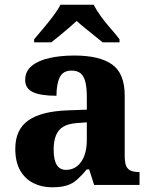

<svg xmlns="http://www.w3.org/2000/svg" viewBox="-20 -786 645 816"><path d="M201 10Q157 10 121.5 -8Q86 -26 65.5 -62Q45 -98 45 -154Q45 -235 100 -274Q155 -313 268 -317L349 -320V-373Q349 -410 343.5 -435Q338 -460 324 -473Q310 -486 284 -486Q248 -486 234 -457.5Q220 -429 220 -379Q153 -379 120 -394.5Q87 -410 87 -446Q87 -483 115 -506Q143 -529 190.5 -539.5Q238 -550 296 -550Q403 -550 456.5 -512Q510 -474 510 -380V-125Q510 -97 515.5 -82.5Q521 -68 534 -61.5Q547 -55 570 -55H573V0H380L359 -66H349Q327 -40 307.5 -22.5Q288 -5 263 2.5Q238 10 201 10ZM261 -64Q288 -64 308 -80Q328 -96 338.5 -124.5Q349 -153 349 -190V-266L307 -263Q269 -260 248 -247Q227 -234 217.5 -209.5Q208 -185 208 -150Q208 -107 221 -85.5Q234 -64 261 -64ZM125 -619Q141 -638 163 -664Q185 -690 205.5 -717Q226 -744 237 -766H378Q389 -744 408.5 -717Q428 -690 451 -664Q474 -638 488 -619V-606H416Q403 -617 383 -633Q363 -649 342 -666Q321 -683 306 -697Q291 -683 271 -666Q251 -649 231.5 -633Q212 -617 198 -606H125Z"/></svg>

Font: Noto Serif Hentaigana EL
Style: Regular
Weight: 400
Designer: Kazuhiro Yamada
Foundry: nipponia
Version: Version 1.000